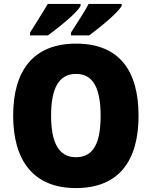

<svg xmlns="http://www.w3.org/2000/svg" viewBox="-20 -947 772 977"><path d="M599 -917V-927H431C412 -889 372 -831 341 -781V-767H434C484 -804 580 -881 599 -917ZM390 -917V-927H223C202 -890 164 -832 133 -781V-767H224C277 -806 371 -880 390 -917ZM685 -358C685 -587 587 -725 367 -725C149 -725 47 -587 47 -359C47 -130 150 10 366 10C586 10 685 -130 685 -358ZM240 -358C240 -494 277 -571 367 -571C456 -571 492 -495 492 -358C492 -221 457 -147 366 -147C278 -147 240 -223 240 -358Z"/></svg>

Font: Noto Sans Devanagari UI SemiCondensed Black
Style: Regular
Weight: 900
Width: 4
Designer: Jelle Bosma - Monotype Design Team
Foundry: Monotype Imaging Inc.
Version: Version 2.004